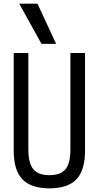

<svg xmlns="http://www.w3.org/2000/svg" viewBox="-20 -1020 540 1050"><path d="M250 10Q150 10 102.5 -39.5Q55 -89 55 -195V-730H135V-203Q135 -128 162 -95Q189 -62 250 -62Q312 -62 338.5 -95Q365 -128 365 -203V-730H445V-195Q445 -89 398 -39.5Q351 10 250 10ZM207 -780 85 -1000H185L287 -780Z"/></svg>

Font: M PLUS Code Latin
Style: Regular
Weight: 400
Designer: Coji Morishita
Foundry: UNDERFOREST DESIGN
Version: Version 1.002; ttfautohint (v1.8.3)